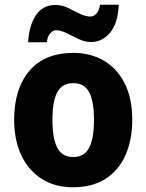

<svg xmlns="http://www.w3.org/2000/svg" viewBox="-20 -783 620 813"><path d="M540 -276Q540 -191 511.5 -126.5Q483 -62 427 -26Q371 10 289 10Q212 10 156 -26Q100 -62 70 -126Q40 -190 40 -276Q40 -407 104.5 -483Q169 -559 291 -559Q364 -559 420 -526Q476 -493 508 -430Q540 -367 540 -276ZM202 -275Q202 -197 222.5 -157.5Q243 -118 290 -118Q337 -118 357.5 -157.5Q378 -197 378 -276Q378 -354 357.5 -392.5Q337 -431 290 -431Q243 -431 222.5 -392.5Q202 -354 202 -275ZM99 -604Q103 -675 132 -718.5Q161 -762 215 -762Q242 -762 267 -750Q292 -738 316.5 -725.5Q341 -713 364 -713Q377 -713 388 -725Q399 -737 404 -763H483Q479 -683 445.5 -644Q412 -605 366 -605Q340 -605 313.5 -617.5Q287 -630 262.5 -642.5Q238 -655 217 -655Q206 -655 194 -643.5Q182 -632 178 -604Z"/></svg>

Font: Noto Sans Kannada SemiCondensed ExtraBold
Style: Regular
Weight: 800
Width: 4
Designer: Jelle Bosma - Monotype Design Team
Foundry: Monotype Imaging Inc.
Version: Version 2.005; ttfautohint (v1.8.4.7-5d5b)